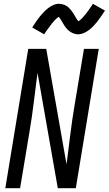

<svg xmlns="http://www.w3.org/2000/svg" viewBox="-20 -993 574 1013"><path d="M8 0 129 -735H224L331 -126Q332 -136 333.5 -146Q335 -156 336 -165L350 -276Q355 -317 361 -358.5Q367 -400 374 -441L423 -735H501L380 0H285L178 -609Q177 -599 175.5 -589Q174 -579 173 -570L159 -459Q154 -418 148 -376.5Q142 -335 135 -294L86 0ZM213 -812 150 -848Q161 -866 171.5 -881Q182 -896 192 -908Q202 -920 211.5 -930Q221 -940 234 -950Q247 -960 261.5 -966.5Q276 -973 292 -973Q297 -973 302.5 -972Q308 -971 313 -969.5Q318 -968 323 -966Q328 -964 332.5 -961Q337 -958 340 -955Q343 -952 347 -948Q351 -944 354.5 -939.5Q358 -935 361 -931Q364 -927 366.5 -923Q369 -919 371.5 -915Q374 -911 377 -905.5Q380 -900 383 -895.5Q386 -891 388 -888Q390 -885 394 -881Q397 -883 400.5 -885.5Q404 -888 408.5 -892.5Q413 -897 415 -899Q417 -901 419.5 -904Q422 -907 424.5 -910Q427 -913 430 -916.5Q433 -920 436 -924Q439 -928 442.5 -932.5Q446 -937 449 -941.5Q452 -946 455.5 -951Q459 -956 463 -961.5Q467 -967 470 -973L534 -937Q522 -919 511.5 -904Q501 -889 491.5 -877Q482 -865 472.5 -855Q463 -845 450 -835Q437 -825 422 -818.5Q407 -812 392 -812Q384 -812 376.5 -814Q369 -816 363 -818.5Q357 -821 350.5 -825.5Q344 -830 339 -834.5Q334 -839 329 -845.5Q324 -852 320 -857.5Q316 -863 313 -869Q310 -875 305.5 -882Q301 -889 297.5 -894.5Q294 -900 290 -904Q286 -902 283 -899.5Q280 -897 275 -892.5Q270 -888 268.5 -886Q267 -884 264.5 -881Q262 -878 259 -875Q256 -872 253.5 -868.5Q251 -865 248 -861Q245 -857 241.5 -852.5Q238 -848 235 -843.5Q232 -839 228 -834Q224 -829 220.5 -823.5Q217 -818 213 -812Z"/></svg>

Font: Iosevka SS04 Oblique
Style: Regular
Weight: 400
Italic angle: -9°
Monospace: yes
Designer: Belleve Invis
Foundry: Belleve Invis
Version: Version 19.0.0; ttfautohint (v1.8.4)